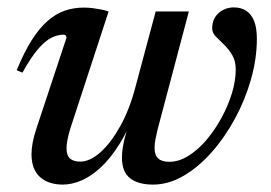

<svg xmlns="http://www.w3.org/2000/svg" viewBox="-20 -487 731 518"><path d="M400 -456H489.5L405 -137Q401.5 -122 399.2 -110Q397 -98 397 -88.5Q397 -68.5 406.8 -59.5Q416.5 -50.5 437 -50.5Q462.5 -50.5 488.2 -66.5Q514 -82.5 536.8 -109.2Q559.5 -136 577.5 -169Q595.5 -202 605.8 -235.8Q616 -269.5 616 -299Q616 -323 606.2 -339Q596.5 -355 584.2 -366.8Q572 -378.5 562.2 -388.5Q552.5 -398.5 552.5 -410.5Q552.5 -436.5 569.8 -451.8Q587 -467 611 -467Q630.5 -467 644.5 -457.8Q658.5 -448.5 665.8 -429.8Q673 -411 673 -382.5Q673 -329.5 657.5 -274.2Q642 -219 614.5 -168Q587 -117 551.2 -76.5Q515.5 -36 475 -12.5Q434.5 11 393 11Q352.5 11 330.8 -6.2Q309 -23.5 309 -62Q309 -75 311.5 -90.5Q314 -106 319 -124L338 -192.5L346.5 -191.5Q326.5 -136.5 302 -97.8Q277.5 -59 251.5 -35Q225.5 -11 199.5 0Q173.5 11 149.5 11Q110 11 87.5 -9.8Q65 -30.5 65 -71Q65 -100.5 78 -139.5L159.5 -385.5Q159 -389 157.2 -391.2Q155.5 -393.5 151.5 -393.5Q135.5 -393.5 118.8 -385.2Q102 -377 82.8 -354.8Q63.5 -332.5 40.5 -291L25 -297.5Q45 -346 65.5 -378.5Q86 -411 108 -430.2Q130 -449.5 154.2 -458Q178.5 -466.5 205.5 -466.5Q219 -466.5 230.2 -465Q241.5 -463.5 252.2 -461.5Q263 -459.5 273 -456L170 -141Q164.5 -123.5 162 -110Q159.5 -96.5 159.5 -87Q159.5 -67.5 169 -59.2Q178.5 -51 196.5 -51Q222.5 -51 250.8 -76Q279 -101 304.5 -146.8Q330 -192.5 346 -254.5Z"/></svg>

Font: Newsreader 36pt Medium
Style: Italic
Weight: 500
Italic angle: -17°
Designer: Hugues Gentile
Foundry: Production Type
Version: Version 1.003